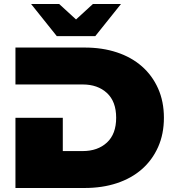

<svg xmlns="http://www.w3.org/2000/svg" viewBox="-20 -937 866 957"><path d="M293 -350V-184H392Q467 -184 513 -226.5Q559 -269 559 -350Q559 -431 513 -473.5Q467 -516 392 -516H57V-700H402Q490 -700 562.5 -676Q635 -652 687 -606.5Q739 -561 768 -496Q797 -431 797 -350Q797 -269 768 -204Q739 -139 687 -93.5Q635 -48 562.5 -24Q490 0 402 0H57V-350ZM455 -757H263L135 -917H275L359 -840L443 -917H583Z"/></svg>

Font: Montserrat-Alt1 Black
Style: Regular
Weight: 900
Designer: Differentunic
Foundry: Differentunic
Version: Version 7.222